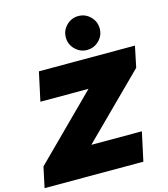

<svg xmlns="http://www.w3.org/2000/svg" viewBox="-165 -1116 1075 1226"><g transform="rotate(-15 372.5 -503.0)"><path d="M769 -730 740 -591 336 -190H670L629 0H-24L5 -136L411 -540H93L134 -730ZM389 -815Q356 -848 356 -894Q356 -940 389 -973Q422 -1006 468 -1006Q514 -1006 547 -973Q580 -940 580 -894Q580 -848 547 -815Q514 -782 468 -782Q422 -782 389 -815Z"/></g></svg>

Font: Nacelle Black
Style: Italic
Weight: 900
Italic angle: -12°
Designer: Sora Sagano
Foundry: Sora Sagano
Version: Version 1.000;FEAKit 1.0